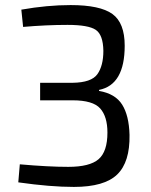

<svg xmlns="http://www.w3.org/2000/svg" viewBox="-20 -723 596 756"><path d="M258 -703Q374 -703 422.5 -668Q471 -633 471 -543Q471 -389 370 -369V-365Q434 -354 461 -311Q488 -268 490 -192Q492 -85 441.5 -36Q391 13 271 13Q178 13 52 -5L58 -76Q171 -66 249 -66Q333 -66 368 -96Q403 -126 403 -201Q403 -264 374.5 -296Q346 -328 266 -328H138V-397H266Q340 -398 363.5 -431Q387 -464 387 -523Q386 -586 357 -605.5Q328 -625 246 -625Q163 -625 71 -617L64 -685Q166 -703 258 -703Z"/></svg>

Font: Exo 2
Style: Regular
Weight: 400
Designer: Natanael Gama
Version: Version 1.001;PS 001.001;hotconv 1.0.70;makeotf.lib2.5.58329